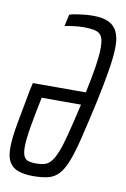

<svg xmlns="http://www.w3.org/2000/svg" viewBox="-82 -745 525 803"><g transform="rotate(10 181.0 -344.0)"><path d="M115 8Q80 8 54.5 -0.5Q29 -9 15.5 -30.5Q2 -52 2 -91Q2 -132 13 -193.5Q24 -255 41 -344L48 -375H273Q288 -445 295 -491.5Q302 -538 302 -569Q302 -592 298 -606.5Q294 -621 284.5 -628.5Q275 -636 258.5 -639Q242 -642 216 -642Q198 -642 174.5 -639Q151 -636 137 -633L148 -683Q160 -687 175.5 -689.5Q191 -692 209.5 -694Q228 -696 249 -696Q288 -696 313 -684.5Q338 -673 350 -648.5Q362 -624 362 -587Q362 -547 352.5 -487.5Q343 -428 325 -344Q304 -249 288.5 -185.5Q273 -122 258 -83.5Q243 -45 224.5 -25Q206 -5 179.5 1.5Q153 8 115 8ZM119 -46Q139 -46 154 -50Q169 -54 181.5 -68Q194 -82 206 -111.5Q218 -141 231 -192Q244 -243 262 -321H95Q78 -239 69.5 -187.5Q61 -136 61 -106Q61 -79 68 -66Q75 -53 88 -49.5Q101 -46 119 -46Z"/></g></svg>

Font: Saira UltraCondensed
Style: Italic
Weight: 400
Width: 1
Italic angle: -12°
Designer: Hector Gatti with collaboration of the Omnibus-Type team
Foundry: Omnibus-Type
Version: Version 1.101